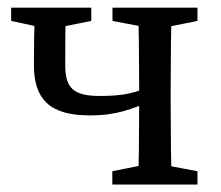

<svg xmlns="http://www.w3.org/2000/svg" viewBox="-20 -495 594 515"><path d="M9.9 -438.9 102.5 -418.9H125.3L224.9 -438.9V-474.5H9.9V-438.9ZM220 -185.5C295.1 -185.5 330.7 -202 394.2 -227.1V-268.3C343.2 -245.7 314.8 -237.6 247.8 -237.6C174.8 -237.6 155 -260.7 155 -320.7C155 -383.6 155.1 -427.9 157 -474.5H73.9C71.8 -423.3 70.9 -372.1 70.9 -320.9C70.9 -230.2 112.1 -185.5 220 -185.5ZM281.3 0H509.7V-35.7L404.2 -55.7H381.1L281.3 -35.7V0ZM281.7 -438.9 386.8 -418.9H410L509.7 -438.9V-474.5H281.7V-438.9ZM350.3 0H440.8C438.8 -45 437.8 -146.1 437.8 -210V-264.5C437.8 -328.5 438.8 -429.5 440.8 -474.5H350.3C352.3 -429.5 353.3 -328.5 353.3 -264.5V-210C353.3 -146.1 352.3 -45 350.3 0Z"/></svg>

Font: Source Serif Variable
Style: Regular
Weight: 389
Designer: Frank Grießhammer
Foundry: Adobe Systems Incorporated
Version: Version 3.001;hotconv 1.0.111;makeotfexe 2.5.65597